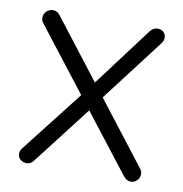

<svg xmlns="http://www.w3.org/2000/svg" viewBox="-65 -577 613 642"><g transform="rotate(10 242.0 -256.0)"><path d="M64.8 -516.2Q79.5 -516.2 89 -503.2L443.2 -44.8Q449.5 -37 449.5 -26.8Q449.5 -14.5 440.6 -5.5Q431.8 3.5 420 3.5Q406 3.5 395 -9.8L40 -467.5Q33.8 -475.2 33.8 -485.5Q33.8 -498.8 43.2 -507.5Q52.8 -516.2 64.8 -516.2ZM65 3.2Q54.8 3.2 45.4 -4Q36 -11.2 36 -24.2Q36 -34.5 42.8 -42.8L212.2 -259.8L245.2 -211.5L89 -9Q79.8 3.2 65 3.2ZM419.8 -516.2Q433.2 -516.2 440.8 -508.4Q448.2 -500.5 448.2 -490Q448.2 -485.2 446.4 -480.1Q444.5 -475 441 -470.5L272 -249L240.5 -297L395 -502.8Q406 -516.2 419.8 -516.2Z"/></g></svg>

Font: Quicksand Variable Light
Style: Regular
Weight: 300
Designer: Andrew Paglinawan
Foundry: Andrew Paglinawan
Version: Version 3.004